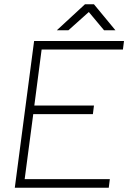

<svg xmlns="http://www.w3.org/2000/svg" viewBox="-20 -876 640 895"><path d="M139 -685H558L553 -645H174L140 -384H418L413 -344H135L95 -41H492L487 -1H49ZM376 -856H418L518 -735H465L394 -820L299 -735H245Z"/></svg>

Font: Bellota Text Light
Style: Italic
Weight: 300
Italic angle: -7.5°
Designer: Kemie Guaida
Foundry: Kemie Guaida
Version: Version 4.001